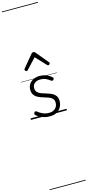

<svg xmlns="http://www.w3.org/2000/svg" viewBox="-325 -1494 1131 2478"><g transform="rotate(-15 240.5 -255.0)"><path d="M249 19Q203 19 167 7.5Q131 -4 105 -20.5Q79 -37 67 -50Q60 -58 61.5 -65.5Q63 -73 70 -83Q78 -91 85.5 -91.5Q93 -92 101 -85Q133 -59 170 -43Q207 -27 252 -27Q287 -27 312.5 -40.5Q338 -54 352 -78Q366 -102 366 -133Q366 -169 346 -188.5Q326 -208 295 -219Q264 -230 229.5 -240Q195 -250 163.5 -265Q132 -280 112 -307Q92 -334 92 -380Q92 -420 112 -451Q132 -482 169 -500.5Q206 -519 256 -519Q293 -519 324 -509.5Q355 -500 378.5 -485Q402 -470 417 -454Q424 -446 422 -439Q420 -432 413 -424Q407 -417 398.5 -417Q390 -417 382 -423Q350 -447 321 -460Q292 -473 253 -473Q201 -473 173.5 -449Q146 -425 146 -385Q146 -350 165.5 -330Q185 -310 216.5 -298.5Q248 -287 283.5 -277Q319 -267 350 -252Q381 -237 401 -210.5Q421 -184 421 -138Q421 -100 402.5 -63.5Q384 -27 346.5 -4Q309 19 249 19ZM111 -623Q103 -623 95 -631Q87 -639 87 -647Q87 -649 88.5 -652Q90 -655 92 -659L230 -825Q235 -831 240.5 -834Q246 -837 255 -837Q264 -837 270 -834Q276 -831 280 -825L418 -659Q422 -655 423 -652Q424 -649 424 -647Q424 -639 416 -631Q408 -623 400 -623Q395 -623 391.5 -625.5Q388 -628 384 -632L255 -769L127 -632Q123 -628 119 -625.5Q115 -623 111 -623ZM0 928H481V938H0ZM0 -20H481V0H0ZM0 -505H481V-500H0ZM0 -1448H481V-1438H0Z"/></g></svg>

Font: Playwrite ID Guides
Style: Regular
Weight: 400
Designer: Veronika Burian, José Scaglione
Foundry: TypeTogether
Version: Version 1.003